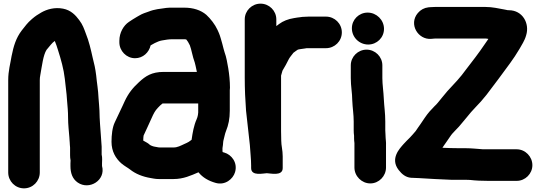

<svg xmlns="http://www.w3.org/2000/svg" viewBox="-20 -798 2962 1052"><path d="M364 10.8V53C364 62.5 364.7 70.2 366.7 81.1C366.4 84.7 366 91.8 366 97V112C366 148.7 376 181.5 405.8 202.1C469.1 245.8 560.6 189.6 539 111.3V97C539 85.8 541.4 65.6 537 49V7C537 6.7 537 6.1 537 5.7C534.5 -40.7 530.5 -75.8 528 -119.4L526 -154.7C526 -167.5 525.6 -181.6 524.9 -192.6L522.9 -222.7C522.2 -234.1 520.7 -244.1 520 -259C518.1 -306.8 510.8 -342.8 506.9 -385.7C502.2 -423.1 496.6 -448.1 487.3 -483.9C477.5 -527.8 467.5 -571.9 450.3 -614.2C440.8 -639.5 433.7 -662.3 413.9 -688.1C394.7 -714.2 368.6 -742.3 325.8 -750.5C278.9 -759.6 236.5 -746.8 206.5 -729.7C185.9 -717.6 175.6 -711.3 155.3 -694.1C128.5 -671.3 117.8 -654.1 99.4 -631.5C67.6 -590 54.5 -545.8 43.4 -490.4C37.1 -450.4 25 -410.5 25 -359V147C25 194.8 63.5 234 111.5 234C159.5 234 198 194.8 198 147V-359C198 -368.2 198.8 -376.5 200.6 -385.3C210.3 -438.9 216.5 -495.6 234.9 -524.8C252.4 -544.6 264.1 -562.9 280.2 -573.6C286.3 -557.8 292.6 -542.4 298 -522.9C313.8 -473.4 329.2 -419.5 335.1 -366.5C338.9 -325 345 -290.7 347.1 -250.3C350.3 -210.9 353 -189.2 353 -152C353 -116.1 357.5 -78.1 360 -46C360.2 -35 362 -23.9 362 -18C362 -9 363.3 -1 364 10.8Z M1203 -21C1203 -22.2 1203.2 -24.3 1204 -27.1C1209.9 -47.8 1211.5 -63 1218.2 -79.6C1231.9 -113 1239 -147.8 1239 -191V-304C1239 -307.4 1240 -312.7 1240 -317C1240 -352.6 1236.3 -390.3 1230.6 -424.3C1225.8 -450.7 1220.7 -485 1210.4 -511.9C1206.6 -521.9 1202.8 -541.2 1198 -557.9L1190 -586.2C1186.1 -598.5 1183.7 -607.6 1179.8 -616.2L1171.8 -634.2C1158.4 -663.7 1133.3 -696 1110.6 -716.7C1080.5 -742.7 1038.1 -756 990 -756H927C916.1 -756 903.2 -756.4 891.5 -754.7C858.1 -750 826.8 -747.6 794 -734.3C778.2 -728.6 761.6 -724.2 742.2 -712.5L728.8 -704.8C716.5 -698.1 696.7 -684.8 686.1 -677.8C657.4 -658.6 634 -619.4 634 -575V-566C634 -519.4 672.4 -479 720 -479C763.7 -479 796.5 -510.9 805.2 -549.3C806.8 -550.4 808.1 -551.1 809.7 -551.9L827.7 -561.9C838.7 -567.4 855.1 -574.6 867 -576.3C886.6 -579.9 905 -583 925 -583H990C993.9 -583 997.8 -582.5 1001.1 -581.3C1008 -573.3 1012.5 -565 1020.2 -549.8C1029.6 -525.4 1034.4 -489.5 1047.1 -455.5L1051.6 -437.4C1054.3 -425.2 1056.7 -414.8 1058.7 -404H877C810.7 -404 777.6 -381 742.1 -348.4C707.3 -316.6 683.7 -287.2 663.3 -243.5L651.5 -217.8C637.1 -189 623.1 -156 609.6 -129.2C595.6 -101.1 591 -59.2 591 -21C591 31.9 614.3 70 644.5 96.8C661.9 111.8 681.5 121.8 692.4 130.5C723 155 762.4 170.4 805.8 177.6L822.7 180.6C831 182.1 840.7 183 850 183H931C985.1 183 1026.8 163.5 1067.5 146C1090.6 175.1 1123.4 193.3 1161.1 204C1213.3 219.2 1256.9 183.1 1268 145C1283.3 92.5 1248 48.9 1208.8 37.9C1205.5 37 1203.3 36.5 1201 35.7C1200.3 34.6 1199.7 33.5 1199 31.9V13.7C1200.3 3.3 1203 -9.8 1203 -21ZM765 -33C765 -42 766.2 -53.7 767.2 -56.8C767.8 -57.7 768.5 -59 769 -60.2C780.5 -87 796 -116.1 808.9 -147L818.6 -168.2C830.5 -191.8 835.9 -198.5 857.8 -220.4C861.1 -223.2 866.8 -227.9 870.6 -231H1066V-181.6L1064.3 -167.6C1062.9 -159.7 1060.8 -152.3 1057.2 -144.2C1042.1 -110.3 1035.3 -71.2 1029.8 -32L1014.3 -20.9C1005.4 -15.5 1000.2 -13.7 991.5 -9.7C968.9 0.7 952.6 10 931 10H856C853.5 10 850.6 9.8 848.2 9.4L830.3 6.2C821.5 5.5 804.3 -1.1 800.7 -4.7C792.3 -13.1 782 -18 768.8 -25.5C768 -26 765.8 -27.3 764.6 -28.1C764.7 -29.3 765 -31.3 765 -33Z M1349 -3.6C1351.3 36.4 1356 73.4 1356 109V123C1356 169.4 1424.9 151 1442 151C1459.7 151 1529 169.4 1529 123V59C1529 24.1 1521 0.1 1521 -27.5C1520.3 -45.6 1520 -62 1520 -80V-383.7C1520.5 -387 1524.9 -399.5 1527.7 -410.7C1542.5 -435.3 1549.5 -448.2 1563.1 -475.3C1569.7 -486.9 1576.4 -493.5 1587.8 -508.9C1598.6 -516.6 1607.3 -523.7 1611.2 -525.6C1616.6 -528.3 1632.5 -529.4 1650.1 -532.3L1660.1 -534H1766C1813.8 -534 1853 -572.5 1853 -620.5C1853 -668.5 1813.8 -707 1766 -707H1671C1663.1 -707 1657.8 -706.8 1648.8 -706C1640.5 -705.9 1633.4 -705.3 1624.2 -703.7L1608.9 -701.8C1602.5 -701 1597.8 -699.6 1590.7 -698.8C1558.8 -693.9 1530.3 -682.3 1510 -667L1494 -655V-692C1494 -739.4 1454.7 -778 1407.5 -778C1360.3 -778 1321 -739.4 1321 -692V-372C1321 -310.5 1323.7 -248.5 1328.1 -191.6C1335.5 -129.9 1341.6 -66.7 1349 -3.6Z M1902 -440V-370C1902 -324.9 1910 -287.9 1910 -249.5C1911.9 -204 1918 -172.4 1918 -132V-84C1918 -73.5 1918.6 -64.1 1920 -54.2V-42C1920 -32.6 1920.6 -24.1 1922 -14.2V120C1922 167.2 1961.8 207 2009 207C2056.6 207 2095 166.6 2095 120V-3.1C2096 -18.7 2093 -34.1 2093 -42C2093 -57.2 2091 -73.1 2091 -84V-132C2091 -179.1 2085 -213.7 2083 -256.1C2081.4 -295.8 2075 -334.5 2075 -370V-440C2075 -487.4 2035.7 -526 1988.5 -526C1941.3 -526 1902 -487.4 1902 -440ZM1908 -643C1908 -593.8 1948.4 -554 1997.5 -554C2045 -554 2084 -591.8 2084 -640C2084 -689.2 2042.5 -729 1994.5 -729C1947 -729 1908 -691.2 1908 -643Z M2655.9 -584.7C2648.5 -573.6 2641.1 -563 2633.4 -552.1C2605.7 -510.6 2565.3 -458.3 2534.3 -418.3C2534.1 -418.1 2533.8 -417.7 2533.6 -417.4C2503.9 -375.3 2468.2 -338.1 2431.4 -298.8C2413.1 -277.8 2395.2 -254.4 2378.5 -234.6C2371.7 -225.5 2367.8 -223.6 2361.7 -217C2352.9 -207.6 2344 -198.1 2333.5 -186.9C2314.9 -165.9 2297.7 -137.6 2283.9 -117.9C2273.7 -104.8 2265.7 -90.9 2257.6 -79.9C2245.9 -66.5 2235.6 -53.9 2226.3 -44.7L2207.3 -25.7C2201.6 -19.9 2196 -14 2190.2 -7.5C2170 15.7 2116.1 71.1 2164.2 133.3C2182.4 156.8 2203.3 173.7 2231.9 176C2241.6 176 2244.6 176.1 2254.9 177C2263.4 177 2267.6 177.2 2276.1 177.9C2330.7 181.8 2393.3 184.5 2450.5 187H2529C2538.3 187 2546.6 187.3 2555.6 187.9C2585.7 191.6 2621 193 2655 193H2811C2858 193 2897 154 2897 107C2897 60.4 2858.6 20 2811 20H2626.8C2597.5 18 2563.3 14 2529 14H2493C2461.9 14 2434.7 12.9 2404.2 11.7C2405.4 10 2407.7 6.5 2410.2 2.3C2420.9 -13.8 2431.8 -27.5 2446 -49.4C2462.5 -75 2488.1 -93.2 2512.6 -125.5L2537.4 -155.2C2545.6 -165.4 2552.2 -173.5 2560.7 -183.4L2584 -208.7C2603.5 -228.2 2627.7 -255.4 2645.8 -278.7C2686.9 -332.5 2735.4 -397.2 2775.3 -452.4C2792.1 -475.7 2810.4 -502.5 2826.9 -530.9C2838.2 -552.3 2854.4 -573.6 2863 -605.1C2882.9 -670.2 2843 -742 2768 -742H2763C2757.9 -743.2 2752.1 -744.4 2745.3 -745.6C2712.5 -751.1 2680.6 -760 2638 -760H2366C2359 -760 2351 -759.7 2340.1 -758.9L2327.5 -757.9C2303.9 -755.1 2284.3 -744.2 2269.4 -726.6C2217.4 -665.2 2271.3 -579.4 2342 -585.1L2354.3 -586.1C2361 -586.8 2365.1 -587 2366 -587H2638C2648.4 -587 2646.9 -586.1 2655.9 -584.7Z"/></svg>

Font: Smoothie
Style: Bd
Weight: 700
Foundry: Cannot Into Space Fonts
Version: Version 0.8